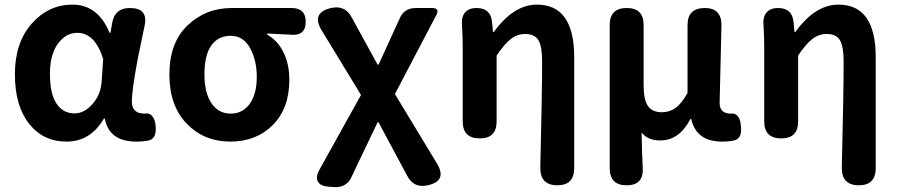

<svg xmlns="http://www.w3.org/2000/svg" viewBox="-20 -594 3852 824"><path d="M571.3 -341.8Q545.9 -208 545.9 -158.2Q545.9 -106.4 600.6 -106.4H602.5Q620.1 -110.4 631.8 -97.2Q643.6 -84 646.5 -64.5Q656.2 -3.9 622.1 7.8Q598.6 13.7 565.4 13.7Q448.2 13.7 429.7 -85H425.8Q368.2 13.7 265.6 13.7Q165 13.7 104.5 -63.5Q43.9 -140.6 43.9 -275.4Q43.9 -411.1 116.2 -492.7Q188.5 -574.2 291 -574.2Q400.4 -574.2 450.2 -453.1H454.1L461.9 -498Q473.6 -559.6 537.1 -559.6Q617.2 -559.6 600.6 -483.4Q595.7 -460.9 585.9 -413.1Q576.2 -365.2 571.3 -341.8ZM231.4 -410.2Q194.3 -363.3 194.3 -277.3Q194.3 -192.4 222.2 -149.9Q250 -107.4 299.8 -107.4Q341.8 -107.4 377 -147.5Q412.1 -187.5 416 -242.2L422.9 -340.8Q387.7 -453.1 311.5 -453.1Q264.6 -453.1 231.4 -410.2Z M974.6 -559.6H1231.4Q1292 -559.6 1292 -501Q1292 -437.5 1224.6 -445.3Q1158.2 -449.2 1127 -450.2V-445.3Q1171.9 -419.9 1196.8 -369.1Q1221.7 -318.4 1221.7 -251Q1221.7 -128.9 1150.9 -57.6Q1080.1 13.7 967.8 13.7Q856.4 13.7 781.7 -63Q707 -139.6 707 -274.4Q707 -411.1 785.2 -485.4Q863.3 -559.6 974.6 -559.6ZM1082 -264.6Q1082 -335 1053.2 -387.7Q1024.4 -440.4 969.7 -440.4Q917 -440.4 887.2 -399.4Q857.4 -358.4 857.4 -274.4Q857.4 -195.3 887.7 -150.9Q918 -106.4 969.7 -106.4Q1021.5 -106.4 1051.8 -148.4Q1082 -190.4 1082 -264.6Z M1764.6 -559.6H1834Q1868.2 -559.6 1852.5 -529.3L1674.8 -190.4L1854.5 106.4Q1901.4 182.6 1815.4 201.2Q1755.9 214.8 1727.5 160.2L1604.5 -69.3H1600.6L1487.3 168Q1477.5 189.5 1458 200.2Q1438.5 210.9 1415 209L1387.7 207Q1354.5 204.1 1344.2 185.1Q1334 166 1349.6 136.7L1529.3 -186.5L1360.4 -463.9Q1314.5 -539.1 1400.4 -559.6Q1460.9 -573.2 1489.3 -519.5L1600.6 -316.4H1604.5L1695.3 -514.6Q1713.9 -559.6 1764.6 -559.6Z M2444.3 -348.6V127Q2444.3 201.2 2372.1 201.2Q2296.9 201.2 2298.8 123Q2306.6 -195.3 2306.6 -331.1Q2306.6 -395.5 2290.5 -421.9Q2274.4 -448.2 2234.4 -448.2Q2200.2 -448.2 2172.4 -426.8Q2144.5 -405.3 2111.3 -355.5V-73.2Q2111.3 0 2039.1 0Q1965.8 0 1965.8 -73.2V-392.6Q1965.8 -433.6 1962.9 -483.4Q1959 -519.5 1975.1 -539.6Q1991.2 -559.6 2025.4 -559.6Q2085.9 -559.6 2091.8 -499L2095.7 -457H2099.6Q2184.6 -574.2 2284.2 -574.2Q2444.3 -574.2 2444.3 -348.6Z M2596.7 127V-487.3Q2596.7 -559.6 2669.9 -559.6Q2742.2 -559.6 2742.2 -487.3V-228.5Q2742.2 -166 2760.7 -139.2Q2779.3 -112.3 2820.3 -112.3Q2853.5 -112.3 2879.4 -130.9Q2905.3 -149.4 2930.7 -195.3V-486.3Q2930.7 -559.6 3004.9 -559.6Q3078.1 -559.6 3076.2 -482.4Q3068.4 -167 3068.4 -152.3Q3068.4 -106.4 3116.2 -106.4H3118.2Q3133.8 -109.4 3145 -96.7Q3156.2 -84 3158.2 -65.4Q3168.9 -2.9 3133.8 7.8Q3113.3 13.7 3079.1 13.7Q2967.8 13.7 2946.3 -84H2943.4Q2895.5 8.8 2813.5 8.8Q2759.8 8.8 2733.4 -25.4Q2735.4 72.3 2738.3 124Q2744.1 201.2 2668.9 201.2Q2596.7 201.2 2596.7 127Z M3738.3 -348.6V127Q3738.3 201.2 3666 201.2Q3590.8 201.2 3592.8 123Q3600.6 -195.3 3600.6 -331.1Q3600.6 -395.5 3584.5 -421.9Q3568.4 -448.2 3528.3 -448.2Q3494.1 -448.2 3466.3 -426.8Q3438.5 -405.3 3405.3 -355.5V-73.2Q3405.3 0 3333 0Q3259.8 0 3259.8 -73.2V-392.6Q3259.8 -433.6 3256.8 -483.4Q3252.9 -519.5 3269 -539.6Q3285.2 -559.6 3319.3 -559.6Q3379.9 -559.6 3385.7 -499L3389.6 -457H3393.6Q3478.5 -574.2 3578.1 -574.2Q3738.3 -574.2 3738.3 -348.6Z"/></svg>

Font: GenSenMaruGothic TW TTF Bold
Style: Regular
Weight: 700
Version: Version 1.301